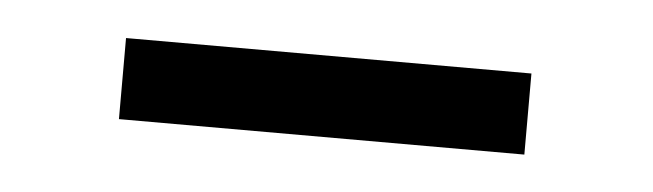

<svg xmlns="http://www.w3.org/2000/svg" viewBox="-23 -366 469 138"><g transform="rotate(5 211.0 -297.0)"><path d="M64.5 -267.5V-326H357V-267.5Z"/></g></svg>

Font: Commissioner Light
Style: Regular
Weight: 300
Designer: Kostas Bartsokas
Foundry: Kostas Bartsokas
Version: Version 1.000; ttfautohint (v1.8.3)